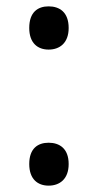

<svg xmlns="http://www.w3.org/2000/svg" viewBox="-20 -570 308 604"><path d="M72 -482C72 -434 99 -414 133 -414C167 -414 196 -434 196 -482C196 -532 167 -550 133 -550C99 -550 72 -532 72 -482ZM72 -54C72 -6 99 14 133 14C167 14 196 -6 196 -54C196 -103 167 -121 133 -121C99 -121 72 -103 72 -54Z"/></svg>

Font: Noto Sans Bhaiksuki
Style: Regular
Weight: 400
Designer: Monotype Design Team
Foundry: Monotype Imaging Inc.
Version: Version 2.002